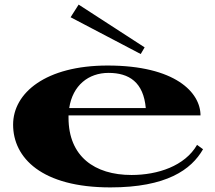

<svg xmlns="http://www.w3.org/2000/svg" viewBox="-20 -800 935 835"><path d="M460 15C704 15 812 -62 863 -151L837 -170C784 -78 666 -39 552 -39C391 -39 278 -120 278 -288V-298H852C852 -398 742 -515 448 -515C179 -515 37 -396 37 -258C37 -113 162 15 460 15ZM287 -725 592 -565 609 -594 322 -780ZM281 -330C296 -429 365 -483 452 -483C542 -483 604 -442 614 -330Z"/></svg>

Font: Sprat Extended
Style: Bold
Weight: 700
Width: 9
Designer: Ethan Nakache
Foundry: Collletttivo
Version: Version 2.000;Glyphs 3.2 (3217)